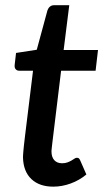

<svg xmlns="http://www.w3.org/2000/svg" viewBox="-20 -690 400 718"><path d="M66 -100.5Q66 -104 66.2 -108.8Q66.5 -113.5 67.2 -122.5Q68 -131.5 69.5 -146.5Q71 -161.5 74 -185L103.5 -425.5H52Q43.5 -425.5 38.5 -431.2Q33.5 -437 35 -448.5L40 -492L117.5 -504L157.5 -651.5Q160.5 -660 166.8 -665.2Q173 -670.5 182 -670.5H239L218 -503H346.5L337.5 -425.5H208.5L180 -191Q177.5 -170.5 176 -158.2Q174.5 -146 173.8 -138.8Q173 -131.5 172.8 -128.8Q172.5 -126 172.5 -124.5Q172.5 -102.5 183 -91Q193.5 -79.5 212 -79.5Q224 -79.5 232.5 -82.8Q241 -86 247.5 -89.8Q254 -93.5 258.5 -96.8Q263 -100 267 -100Q272.5 -100 275 -97.8Q277.5 -95.5 280 -90L303 -37.5Q276.5 -15.5 244.2 -3.8Q212 8 179 8Q127.5 8 97.5 -20.2Q67.5 -48.5 66 -100.5Z"/></svg>

Font: Lato Semibold
Style: Italic
Weight: 600
Italic angle: -7°
Designer: Lukasz Dziedzic
Foundry: tyPoland Lukasz Dziedzic
Version: Version 2.006; 2014-01-15